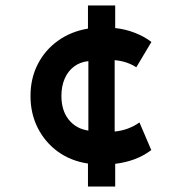

<svg xmlns="http://www.w3.org/2000/svg" viewBox="-20 -605 688 705"><path d="M303 80V-4.5Q239.5 -14 192.2 -48.5Q145 -83 118.5 -135.5Q92 -188 92 -252.5Q92 -317.5 118.8 -369.5Q145.5 -421.5 193 -455.5Q240.5 -489.5 303 -500V-585H403V-502Q440.5 -498 475.2 -484.5Q510 -471 536 -451L480.5 -358Q463.5 -369 443 -375.8Q422.5 -382.5 401 -384V-122Q427 -124.5 450.2 -133.2Q473.5 -142 492 -155.5L535.5 -54Q507 -32.5 473.8 -20.2Q440.5 -8 403 -3.5V80ZM304.5 -125.5V-380.5Q274.5 -377.5 252 -360.8Q229.5 -344 217.5 -316.2Q205.5 -288.5 205.5 -253Q205.5 -199 232.5 -165.5Q259.5 -132 304.5 -125.5Z"/></svg>

Font: Geologica Cursive SemiBold
Style: Regular
Weight: 600
Designer: Sindre Bremnes, Frode Helland
Foundry: Monokrom Skriftforlag AS
Version: Version 1.010;gftools[0.9.28]